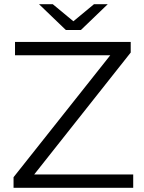

<svg xmlns="http://www.w3.org/2000/svg" viewBox="-20 -901 691 921"><path d="M45 0V-51L509 -636H52V-700H607V-649L144 -64H619V0ZM296 -757 167 -881H233L332 -799L431 -881H497L368 -757Z"/></svg>

Font: Montserrat
Style: Regular
Weight: 400
Designer: Julieta Ulanovsky
Foundry: Julieta Ulanovsky
Version: Version 9.000; ttfautohint (v1.8.4.7-5d5b)